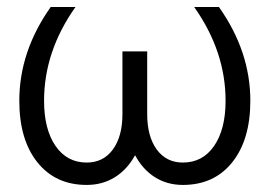

<svg xmlns="http://www.w3.org/2000/svg" viewBox="-20 -520 771 549"><path d="M228 8.8Q138.7 8.8 86.9 -55.9Q35.2 -120.6 35.2 -231.9Q35.2 -373 125 -500H195.8Q106 -373 106 -231.9Q106 -150.4 138.7 -102.8Q171.4 -55.2 228 -55.2Q275.4 -55.2 302.7 -92.5Q330.1 -129.9 330.1 -193.8V-373H400.9V-193.8Q400.9 -129.9 428.2 -92.5Q455.6 -55.2 502.9 -55.2Q559.6 -55.2 592.3 -102.8Q625 -150.4 625 -231.9Q625 -373 535.2 -500H606Q695.8 -373 695.8 -231.9Q695.8 -120.6 644 -55.9Q592.3 8.8 502.9 8.8Q458 8.8 423.1 -13.2Q388.2 -35.2 366.2 -76.2Q343.8 -35.2 308.3 -13.2Q272.9 8.8 228 8.8Z"/></svg>

Font: LT Superior
Style: Regular
Weight: 400
Designer: Daniel Lyons
Foundry: LyonsType
Version: Version 1.000